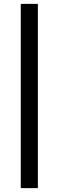

<svg xmlns="http://www.w3.org/2000/svg" viewBox="-20 -830 301 989"><path d="M87 139V-810H175V139Z"/></svg>

Font: Tomorrow
Style: Regular
Weight: 400
Designer: Tony de Marco, Monica Rizzolli
Foundry: Just in Type
Version: Version 2.002